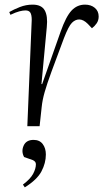

<svg xmlns="http://www.w3.org/2000/svg" viewBox="-20 -545 475 829"><path d="M117 -459Q117 -481 111 -490.5Q105 -500 90 -500Q79 -500 63.5 -496Q48 -492 25 -481L20 -493Q39 -504 65.5 -514.5Q92 -525 121 -525Q159 -525 173 -500.5Q187 -476 182 -428L159 -182H162L242 -409Q265 -474 289 -499.5Q313 -525 347 -525Q373 -525 389.5 -511Q406 -497 406 -474Q406 -457 397.5 -444.5Q389 -432 377 -423L359 -442Q340 -461 322 -461Q305 -461 290.5 -446.5Q276 -432 256 -380Q223 -292 203 -237.5Q183 -183 173 -148Q163 -113 160 -83L151 0H98ZM87 264 79 252Q111 228 123 205.5Q135 183 135 164Q135 152 121 146L84 133Q71 109 82 84Q93 59 125 59Q151 59 164.5 77Q178 95 178 122Q178 159 159 195Q140 231 87 264Z"/></svg>

Font: Literata 72pt Light
Style: Italic
Weight: 300
Italic angle: -2°
Designer: Latin by Veronika Burian and Jose Scaglione. Greek by Irene Vlachou. Cyrillic by Vera Evstafieva
Foundry: TypeTogether
Version: Version 3.002